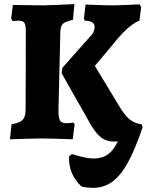

<svg xmlns="http://www.w3.org/2000/svg" viewBox="-20 -670 727 929"><path d="M332 4Q230 0 178 0Q142 0 28 4L36 -69Q65 -74 79 -82Q93 -90 98.5 -105Q104 -120 104 -149L105 -518Q105 -549 98 -559.5Q91 -570 69 -570L41 -568L34 -579L42 -646L187 -644L250 -646Q358 -651 340 -650L333 -574Q296 -566 284.5 -555Q273 -544 272 -517L263 -143Q262 -103 269.5 -88.5Q277 -74 299 -74Q323 -74 335 -77L341 -69ZM670 -54Q633 55 598 118Q563 181 522.5 210Q482 239 429 239Q404 239 375 233Q311 174 314 87L328 75Q394 97 434 97Q474 97 502 77Q530 57 550 14Q541 15 530 15Q496 15 470.5 -4Q445 -23 419 -67L278 -316L282 -342L414 -491Q426 -502 432 -514.5Q438 -527 438 -538Q438 -554 427 -561.5Q416 -569 391 -570L386 -578L394 -648Q478 -644 527 -644Q556 -644 655 -649L663 -636L655 -571Q622 -556 591 -527Q560 -498 517 -444L439 -351L556 -158Q582 -113 606.5 -93Q631 -73 666 -68Z"/></svg>

Font: Alegreya ExtraBold
Style: Regular
Weight: 800
Designer: Juan Pablo del Peral
Foundry: Huerta Tipografica
Version: Version 2.007; ttfautohint (v1.6)